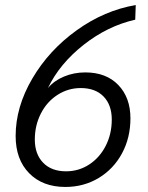

<svg xmlns="http://www.w3.org/2000/svg" viewBox="-20 -731 585 761"><path d="M42 -192Q42 -307 108 -419.5Q174 -532 284 -611Q394 -690 518 -711L516 -653Q406 -628 311 -553Q216 -478 170 -382Q194 -411 233.5 -427.5Q273 -444 318 -444Q401 -444 449 -394Q497 -344 497 -262Q497 -185 463.5 -123Q430 -61 371 -25.5Q312 10 239 10Q149 10 95.5 -44.5Q42 -99 42 -192ZM423 -257Q423 -315 390.5 -348.5Q358 -382 300 -382Q250 -382 208 -355Q166 -328 142 -281Q118 -234 118 -178Q118 -120 151 -86Q184 -52 242 -52Q292 -52 333.5 -79Q375 -106 399 -153Q423 -200 423 -257Z"/></svg>

Font: Sarabun Light
Style: Italic
Weight: 300
Italic angle: -10°
Designer: Suppakit Chalermlarp | Katatrad Co.,Ltd.
Foundry: Cadson Demak Co.,Ltd.
Version: Version 1.000; ttfautohint (v1.6)